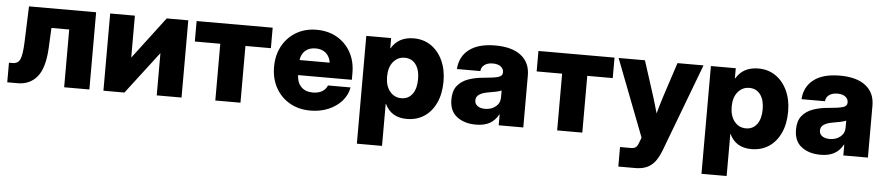

<svg xmlns="http://www.w3.org/2000/svg" viewBox="-42 -800 5887 1277"><g transform="rotate(5 2901.0 -161.5)"><path d="M9.3 0V-130.9H33.7Q69.8 -130.9 83.5 -161.1Q97.2 -191.4 100.6 -275.9L109.4 -515.6H557.6V0H389.2V-385.7H270.5L264.2 -253.4Q257.3 -117.2 208.7 -58.6Q160.2 0 79.6 0Z M1172.9 0H1007.3V-280.8H1006.3L791.5 0H651.4V-515.6H816.4V-236.8H817.4L1028.8 -515.6H1172.9Z M1398.4 0V-378.9H1228.5V-515.6H1736.3V-378.9H1566.4V0Z M2033.7 11.7Q1954.6 11.7 1894.8 -22.9Q1835 -57.6 1801.5 -118.4Q1768.1 -179.2 1768.1 -257.8Q1768.1 -336.4 1801.5 -397.2Q1835 -458 1894 -492.7Q1953.1 -527.3 2029.3 -527.3Q2106.9 -527.3 2165.8 -493.4Q2224.6 -459.5 2257.8 -399.7Q2291 -339.8 2291 -261.7V-216.3H1932.1Q1933.6 -167 1961.7 -138.2Q1989.7 -109.4 2039.6 -109.4Q2076.7 -109.4 2101.8 -124.5Q2127 -139.6 2136.2 -165H2287.1Q2277.8 -113.3 2242.2 -73.2Q2206.5 -33.2 2152.6 -10.7Q2098.6 11.7 2033.7 11.7ZM1933.1 -316.9H2134.3Q2128.4 -357.4 2102.1 -380.4Q2075.7 -403.3 2033.7 -403.3Q1991.2 -403.3 1964.8 -380.4Q1938.5 -357.4 1933.1 -316.9Z M2361.3 204.1V-515.6H2527.3V-448.2H2529.8Q2576.2 -526.9 2678.2 -526.9Q2743.7 -526.9 2793.5 -492.7Q2843.3 -458.5 2871.3 -397.9Q2899.4 -337.4 2899.4 -258.8Q2899.4 -177.2 2871.8 -116.5Q2844.2 -55.7 2794.2 -22.2Q2744.1 11.2 2676.8 11.2Q2572.3 11.2 2531.2 -76.7H2529.3V204.1ZM2629.4 -123Q2675.8 -123 2702.6 -159.2Q2729.5 -195.3 2729.5 -258.8Q2729.5 -321.8 2702.6 -357.4Q2675.8 -393.1 2629.4 -393.1Q2582 -393.1 2552.2 -356.4Q2522.5 -319.8 2522.5 -258.8Q2522.5 -196.8 2552.2 -159.9Q2582 -123 2629.4 -123Z M3138.7 8.8Q3061 8.8 3011.5 -29.1Q2961.9 -66.9 2961.9 -144Q2961.9 -202.1 2989 -235.8Q3016.1 -269.5 3061.5 -285.6Q3106.9 -301.8 3162.1 -306.2Q3231.4 -312 3259.8 -320.3Q3288.1 -328.6 3288.1 -352.1V-354.5Q3288.1 -377.4 3268.8 -391.8Q3249.5 -406.2 3216.3 -406.2Q3181.2 -406.2 3160.4 -390.6Q3139.6 -375 3137.2 -348.6H2981Q2986.3 -432.6 3048.1 -479.7Q3109.9 -526.9 3222.2 -526.9Q3334.5 -526.9 3394.5 -479.7Q3454.6 -432.6 3454.6 -347.2V0H3290.5V-72.3H3288.6Q3265.6 -30.8 3229.5 -11Q3193.4 8.8 3138.7 8.8ZM3189.9 -101.1Q3231.9 -101.1 3260.7 -124.3Q3289.6 -147.5 3289.6 -185.5V-232.4Q3276.4 -226.1 3252.9 -221.2Q3229.5 -216.3 3198.2 -210.9Q3164.6 -205.6 3142.8 -191.4Q3121.1 -177.2 3121.1 -151.9Q3121.1 -127.9 3140.1 -114.5Q3159.2 -101.1 3189.9 -101.1Z M3680.7 0V-378.9H3510.7V-515.6H4018.6V-378.9H3848.6V0Z M4106.9 204.1V73.7H4178.2Q4204.6 73.7 4215.3 62.3Q4226.1 50.8 4235.4 22.5L4244.1 -1L4045.9 -515.6H4221.7L4297.9 -278.3Q4306.2 -251.5 4314 -224.6Q4321.8 -197.8 4329.6 -170.4Q4336.9 -197.8 4345 -224.6Q4353 -251.5 4361.3 -278.3L4439 -515.6H4612.8L4390.6 72.8Q4364.3 142.6 4324.5 173.3Q4284.7 204.1 4219.7 204.1Z M4662.1 204.1V-515.6H4828.1V-448.2H4830.6Q4877 -526.9 4979 -526.9Q5044.4 -526.9 5094.2 -492.7Q5144 -458.5 5172.1 -397.9Q5200.2 -337.4 5200.2 -258.8Q5200.2 -177.2 5172.6 -116.5Q5145 -55.7 5095 -22.2Q5044.9 11.2 4977.5 11.2Q4873 11.2 4832 -76.7H4830.1V204.1ZM4930.2 -123Q4976.6 -123 5003.4 -159.2Q5030.3 -195.3 5030.3 -258.8Q5030.3 -321.8 5003.4 -357.4Q4976.6 -393.1 4930.2 -393.1Q4882.8 -393.1 4853 -356.4Q4823.2 -319.8 4823.2 -258.8Q4823.2 -196.8 4853 -159.9Q4882.8 -123 4930.2 -123Z M5439.5 8.8Q5361.8 8.8 5312.3 -29.1Q5262.7 -66.9 5262.7 -144Q5262.7 -202.1 5289.8 -235.8Q5316.9 -269.5 5362.3 -285.6Q5407.7 -301.8 5462.9 -306.2Q5532.2 -312 5560.5 -320.3Q5588.9 -328.6 5588.9 -352.1V-354.5Q5588.9 -377.4 5569.6 -391.8Q5550.3 -406.2 5517.1 -406.2Q5481.9 -406.2 5461.2 -390.6Q5440.4 -375 5438 -348.6H5281.7Q5287.1 -432.6 5348.9 -479.7Q5410.6 -526.9 5522.9 -526.9Q5635.3 -526.9 5695.3 -479.7Q5755.4 -432.6 5755.4 -347.2V0H5591.3V-72.3H5589.4Q5566.4 -30.8 5530.3 -11Q5494.1 8.8 5439.5 8.8ZM5490.7 -101.1Q5532.7 -101.1 5561.5 -124.3Q5590.3 -147.5 5590.3 -185.5V-232.4Q5577.1 -226.1 5553.7 -221.2Q5530.3 -216.3 5499 -210.9Q5465.3 -205.6 5443.6 -191.4Q5421.9 -177.2 5421.9 -151.9Q5421.9 -127.9 5440.9 -114.5Q5460 -101.1 5490.7 -101.1Z"/></g></svg>

Font: Inter Display ExtraBold
Style: Regular
Weight: 800
Designer: Rasmus Andersson
Foundry: rsms
Version: Version 4.000;git-a52131595